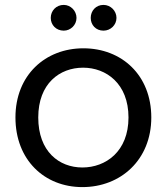

<svg xmlns="http://www.w3.org/2000/svg" viewBox="-20 -754 680 783"><path d="M240 -629C268 -629 292 -652 292 -681C292 -710 268 -734 240 -734C209 -734 187 -710 187 -681C187 -652 209 -629 240 -629ZM402 -629C431 -629 455 -652 455 -681C455 -710 431 -734 402 -734C371 -734 350 -710 350 -681C350 -652 371 -629 402 -629ZM597 -275C597 -448 476 -557 320 -557C165 -557 43 -448 43 -275C43 -102 161 9 316 9C472 9 597 -102 597 -275ZM136 -275C136 -413 223 -478 319 -478C413 -478 504 -413 504 -275C504 -136 411 -71 316 -71C221 -71 136 -136 136 -275Z"/></svg>

Font: Matrixport Regular
Style: Regular
Weight: 400
Designer: Ninad Kale (Devanagari), Jonny Pinhorn (Latin)
Foundry: Indian Type Foundry
Version: Version 3.200;PS 1.000;hotconv 16.6.54;makeotf.lib2.5.65590